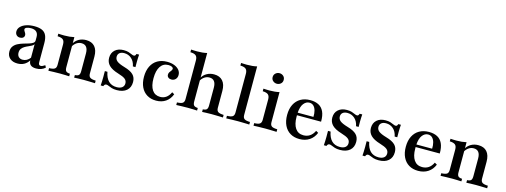

<svg xmlns="http://www.w3.org/2000/svg" viewBox="-15 -1351 5487 2083"><g transform="rotate(15 2729.0 -309.5)"><path d="M168.5 11.3Q115.3 11.3 83.5 -16.5Q51.6 -44.4 51.6 -92.7Q51.6 -129 69.4 -152.4Q87.1 -175.8 114.9 -189.9Q142.7 -204 173.8 -213.3Q204.8 -222.6 232.7 -230.6Q260.5 -238.7 278.2 -250.4Q296 -262.1 296 -280.6V-321Q296 -358.1 275.4 -377.4Q254.8 -396.8 214.5 -396.8Q185.5 -396.8 166.1 -388.7Q146.8 -380.6 146.8 -366.9Q146.8 -358.1 152.8 -348.8Q158.9 -339.5 164.9 -329Q171 -318.5 171 -305.6Q171 -288.7 157.7 -277.8Q144.4 -266.9 122.6 -266.9Q98.4 -266.9 83.5 -282.3Q68.5 -297.6 68.5 -322.6Q68.5 -353.2 91.5 -377Q114.5 -400.8 154 -414.1Q193.5 -427.4 245.2 -427.4Q297.6 -427.4 330.6 -412.5Q363.7 -397.6 379 -364.5Q394.4 -331.5 394.4 -277.4V-65.3Q394.4 -46 400.4 -37.5Q406.5 -29 419.4 -29Q430.6 -29 442.7 -35.1Q454.8 -41.1 466.9 -49.2L479.8 -25.8Q459.7 -7.3 434.7 2Q409.7 11.3 378.2 11.3Q297.6 11.3 296 -57.3Q273.4 -22.6 241.5 -5.6Q209.7 11.3 168.5 11.3ZM212.9 -42.7Q237.1 -42.7 258.5 -54.4Q279.8 -66.1 296 -87.9V-239.5Q288.7 -226.6 272.2 -217.3Q255.6 -208.1 235.1 -199.6Q214.5 -191.1 195.2 -179.4Q175.8 -167.7 163.3 -150.4Q150.8 -133.1 150.8 -106.5Q150.8 -76.6 167.3 -59.7Q183.9 -42.7 212.9 -42.7Z M804 0V-29Q836.3 -30.6 848 -43.1Q859.7 -55.6 859.7 -87.1V-286.3Q859.7 -333.9 841.1 -357.7Q822.6 -381.5 785.5 -381.5Q756.5 -381.5 731.9 -365.3Q707.3 -349.2 688.7 -317.7V-350.8Q708.9 -387.1 744.8 -407.3Q780.6 -427.4 825.8 -427.4Q889.5 -427.4 923.4 -388.7Q957.3 -350 957.3 -276.6V-87.1Q957.3 -55.6 975 -43.1Q992.7 -30.6 1037.9 -29V0Q1025.8 -0.8 1004.8 -1.2Q983.9 -1.6 958.9 -2.4Q933.9 -3.2 910.5 -3.2Q879 -3.2 849.2 -2Q819.4 -0.8 804 0ZM514.5 0V-29Q559.7 -30.6 577 -42.7Q594.4 -54.8 594.4 -87.1V-316.1Q594.4 -354 576.2 -369.8Q558.1 -385.5 514.5 -387.1V-416.1Q530.6 -415.3 547.2 -414.5Q563.7 -413.7 581.5 -413.7Q613.7 -413.7 641.1 -416.5Q668.5 -419.4 692.7 -425V-87.1Q692.7 -54.8 704.8 -42.7Q716.9 -30.6 748.4 -29V0Q729.8 -0.8 702 -2Q674.2 -3.2 643.5 -3.2Q609.7 -3.2 573.8 -2Q537.9 -0.8 514.5 0Z M1285.5 11.3Q1250 11.3 1227 4Q1204 -3.2 1188.7 -10.5Q1173.4 -17.7 1161.3 -17.7Q1141.9 -17.7 1133.1 7.3H1104Q1105.6 -13.7 1106.5 -36.7Q1107.3 -59.7 1107.7 -88.7Q1108.1 -117.7 1107.3 -154.8H1136.3Q1149.2 -87.1 1183.9 -53.2Q1218.5 -19.4 1275 -19.4Q1314.5 -19.4 1335.9 -36.3Q1357.3 -53.2 1357.3 -83.1Q1357.3 -112.9 1334.3 -131.5Q1311.3 -150 1254 -166.9Q1181.5 -188.7 1148 -222.6Q1114.5 -256.5 1114.5 -306.5Q1114.5 -362.1 1150.8 -394.8Q1187.1 -427.4 1248.4 -427.4Q1280.6 -427.4 1302.4 -420.6Q1324.2 -413.7 1339.9 -406Q1355.6 -398.4 1366.9 -398.4Q1375.8 -398.4 1381.5 -404.4Q1387.1 -410.5 1391.1 -423.4H1420.2Q1418.5 -405.6 1417.7 -386.7Q1416.9 -367.7 1416.5 -343.1Q1416.1 -318.5 1416.9 -282.3H1387.9Q1377.4 -337.1 1343.1 -367.3Q1308.9 -397.6 1261.3 -397.6Q1228.2 -397.6 1209.3 -382.3Q1190.3 -366.9 1190.3 -338.7Q1190.3 -308.9 1215.3 -289.1Q1240.3 -269.4 1301.6 -251.6Q1371.8 -231.5 1402.8 -200.4Q1433.9 -169.4 1433.9 -117.7Q1433.9 -57.3 1394.4 -23Q1354.8 11.3 1285.5 11.3Z M1725.8 11.3Q1666.9 11.3 1623.4 -14.9Q1579.8 -41.1 1556.5 -89.9Q1533.1 -138.7 1533.1 -205.6Q1533.1 -274.2 1557.7 -324.2Q1582.3 -374.2 1627.8 -400.8Q1673.4 -427.4 1735.5 -427.4Q1781.5 -427.4 1816.5 -413.7Q1851.6 -400 1871.4 -375.8Q1891.1 -351.6 1891.1 -320.2Q1891.1 -291.1 1873.4 -272.2Q1855.6 -253.2 1827.4 -253.2Q1804.8 -253.2 1791.5 -264.9Q1778.2 -276.6 1778.2 -295.2Q1778.2 -312.1 1786.7 -324.2Q1795.2 -336.3 1803.6 -346.8Q1812.1 -357.3 1812.1 -369.4Q1812.1 -381.5 1796.8 -389.1Q1781.5 -396.8 1757.3 -396.8Q1700 -396.8 1668.5 -349.6Q1637.1 -302.4 1637.1 -216.9Q1637.1 -130.6 1668.1 -85.1Q1699.2 -39.5 1758.1 -39.5Q1796 -39.5 1825 -60.1Q1854 -80.6 1872.6 -121.8L1899.2 -106.5Q1878.2 -50 1833.1 -19.4Q1787.9 11.3 1725.8 11.3Z M2241.1 0V-29Q2272.6 -30.6 2284.3 -43.1Q2296 -55.6 2296 -87.1V-286.3Q2296 -333.9 2277.4 -357.7Q2258.9 -381.5 2222.6 -381.5Q2193.5 -381.5 2168.5 -365.3Q2143.5 -349.2 2125 -317.7L2125.8 -350.8Q2146 -387.1 2181.9 -407.3Q2217.7 -427.4 2262.9 -427.4Q2325.8 -427.4 2360.1 -388.7Q2394.4 -350 2394.4 -276.6V-87.1Q2394.4 -55.6 2411.7 -43.1Q2429 -30.6 2475 -29V0Q2462.9 -0.8 2441.5 -1.2Q2420.2 -1.6 2395.6 -2.4Q2371 -3.2 2347.6 -3.2Q2316.1 -3.2 2285.9 -2Q2255.6 -0.8 2241.1 0ZM1950.8 0V-29Q1996.8 -30.6 2014.1 -43.1Q2031.5 -55.6 2031.5 -87.1V-521.8Q2031.5 -559.7 2013.3 -575.8Q1995.2 -591.9 1950.8 -592.7V-622.6Q1968.5 -621.8 1985.1 -621Q2001.6 -620.2 2018.5 -620.2Q2049.2 -620.2 2077 -623Q2104.8 -625.8 2129 -631.5V-87.1Q2129 -55.6 2141.1 -43.1Q2153.2 -30.6 2184.7 -29V0Q2168.5 -0.8 2139.9 -2Q2111.3 -3.2 2080.6 -3.2Q2046 -3.2 2009.3 -2Q1972.6 -0.8 1950.8 0Z M2512.1 0V-29Q2557.3 -29.8 2575 -42.3Q2592.7 -54.8 2592.7 -87.1V-522.6Q2592.7 -558.9 2575.4 -575.4Q2558.1 -591.9 2512.1 -593.5V-622.6Q2528.2 -621.8 2545.2 -621Q2562.1 -620.2 2578.2 -620.2Q2610.5 -620.2 2638.7 -623Q2666.9 -625.8 2690.3 -631.5V-87.1Q2690.3 -54 2708.5 -41.9Q2726.6 -29.8 2771 -29V0Q2758.9 -0.8 2737.9 -1.2Q2716.9 -1.6 2691.9 -2.4Q2666.9 -3.2 2642.7 -3.2Q2605.6 -3.2 2568.1 -2Q2530.6 -0.8 2512.1 0Z M2818.5 0V-29Q2862.9 -29.8 2880.6 -42.3Q2898.4 -54.8 2898.4 -87.1V-316.1Q2898.4 -352.4 2881 -369Q2863.7 -385.5 2818.5 -387.1V-416.1Q2833.9 -415.3 2850.8 -414.5Q2867.7 -413.7 2884.7 -413.7Q2916.1 -413.7 2944.4 -416.5Q2972.6 -419.4 2996.8 -425V-87.1Q2996.8 -54 3014.9 -41.9Q3033.1 -29.8 3077.4 -29V0Q3065.3 -0.8 3044.4 -1.2Q3023.4 -1.6 2998.4 -2.4Q2973.4 -3.2 2948.4 -3.2Q2912.1 -3.2 2874.6 -2Q2837.1 -0.8 2818.5 0ZM2944.4 -504.8Q2920.2 -504.8 2901.2 -521Q2882.3 -537.1 2882.3 -563.7Q2882.3 -590.3 2901.2 -606.9Q2920.2 -623.4 2944.4 -623.4Q2969.4 -623.4 2987.9 -607.3Q3006.5 -591.1 3006.5 -563.7Q3006.5 -537.1 2987.9 -521Q2969.4 -504.8 2944.4 -504.8Z M3335.5 11.3Q3275.8 11.3 3231.9 -14.9Q3187.9 -41.1 3164.1 -90.3Q3140.3 -139.5 3140.3 -207.3Q3140.3 -276.6 3165.3 -325.8Q3190.3 -375 3235.9 -401.2Q3281.5 -427.4 3343.5 -427.4Q3398.4 -427.4 3437.1 -407.3Q3475.8 -387.1 3496 -344Q3516.1 -300.8 3515.3 -231.5H3208.9L3208.1 -260.5H3421.8Q3423.4 -300 3414.9 -331Q3406.5 -362.1 3387.9 -380.2Q3369.4 -398.4 3340.3 -398.4Q3304 -398.4 3276.6 -363.7Q3249.2 -329 3244.4 -254L3245.2 -251.6Q3244.4 -243.5 3244.4 -234.7Q3244.4 -225.8 3244.4 -214.5Q3244.4 -131.5 3275.8 -85.5Q3307.3 -39.5 3366.9 -39.5Q3407.3 -39.5 3437.9 -59.3Q3468.5 -79 3489.5 -121.8L3516.1 -106.5Q3493.5 -50 3446.8 -19.4Q3400 11.3 3335.5 11.3Z M3791.9 11.3Q3756.5 11.3 3733.5 4Q3710.5 -3.2 3695.2 -10.5Q3679.8 -17.7 3667.7 -17.7Q3648.4 -17.7 3639.5 7.3H3610.5Q3612.1 -13.7 3612.9 -36.7Q3613.7 -59.7 3614.1 -88.7Q3614.5 -117.7 3613.7 -154.8H3642.7Q3655.6 -87.1 3690.3 -53.2Q3725 -19.4 3781.5 -19.4Q3821 -19.4 3842.3 -36.3Q3863.7 -53.2 3863.7 -83.1Q3863.7 -112.9 3840.7 -131.5Q3817.7 -150 3760.5 -166.9Q3687.9 -188.7 3654.4 -222.6Q3621 -256.5 3621 -306.5Q3621 -362.1 3657.3 -394.8Q3693.5 -427.4 3754.8 -427.4Q3787.1 -427.4 3808.9 -420.6Q3830.6 -413.7 3846.4 -406Q3862.1 -398.4 3873.4 -398.4Q3882.3 -398.4 3887.9 -404.4Q3893.5 -410.5 3897.6 -423.4H3926.6Q3925 -405.6 3924.2 -386.7Q3923.4 -367.7 3923 -343.1Q3922.6 -318.5 3923.4 -282.3H3894.4Q3883.9 -337.1 3849.6 -367.3Q3815.3 -397.6 3767.7 -397.6Q3734.7 -397.6 3715.7 -382.3Q3696.8 -366.9 3696.8 -338.7Q3696.8 -308.9 3721.8 -289.1Q3746.8 -269.4 3808.1 -251.6Q3878.2 -231.5 3909.3 -200.4Q3940.3 -169.4 3940.3 -117.7Q3940.3 -57.3 3900.8 -23Q3861.3 11.3 3791.9 11.3Z M4225.8 11.3Q4190.3 11.3 4167.3 4Q4144.4 -3.2 4129 -10.5Q4113.7 -17.7 4101.6 -17.7Q4082.3 -17.7 4073.4 7.3H4044.4Q4046 -13.7 4046.8 -36.7Q4047.6 -59.7 4048 -88.7Q4048.4 -117.7 4047.6 -154.8H4076.6Q4089.5 -87.1 4124.2 -53.2Q4158.9 -19.4 4215.3 -19.4Q4254.8 -19.4 4276.2 -36.3Q4297.6 -53.2 4297.6 -83.1Q4297.6 -112.9 4274.6 -131.5Q4251.6 -150 4194.4 -166.9Q4121.8 -188.7 4088.3 -222.6Q4054.8 -256.5 4054.8 -306.5Q4054.8 -362.1 4091.1 -394.8Q4127.4 -427.4 4188.7 -427.4Q4221 -427.4 4242.7 -420.6Q4264.5 -413.7 4280.2 -406Q4296 -398.4 4307.3 -398.4Q4316.1 -398.4 4321.8 -404.4Q4327.4 -410.5 4331.5 -423.4H4360.5Q4358.9 -405.6 4358.1 -386.7Q4357.3 -367.7 4356.9 -343.1Q4356.5 -318.5 4357.3 -282.3H4328.2Q4317.7 -337.1 4283.5 -367.3Q4249.2 -397.6 4201.6 -397.6Q4168.5 -397.6 4149.6 -382.3Q4130.6 -366.9 4130.6 -338.7Q4130.6 -308.9 4155.6 -289.1Q4180.6 -269.4 4241.9 -251.6Q4312.1 -231.5 4343.1 -200.4Q4374.2 -169.4 4374.2 -117.7Q4374.2 -57.3 4334.7 -23Q4295.2 11.3 4225.8 11.3Z M4668.5 11.3Q4608.9 11.3 4564.9 -14.9Q4521 -41.1 4497.2 -90.3Q4473.4 -139.5 4473.4 -207.3Q4473.4 -276.6 4498.4 -325.8Q4523.4 -375 4569 -401.2Q4614.5 -427.4 4676.6 -427.4Q4731.5 -427.4 4770.2 -407.3Q4808.9 -387.1 4829 -344Q4849.2 -300.8 4848.4 -231.5H4541.9L4541.1 -260.5H4754.8Q4756.5 -300 4748 -331Q4739.5 -362.1 4721 -380.2Q4702.4 -398.4 4673.4 -398.4Q4637.1 -398.4 4609.7 -363.7Q4582.3 -329 4577.4 -254L4578.2 -251.6Q4577.4 -243.5 4577.4 -234.7Q4577.4 -225.8 4577.4 -214.5Q4577.4 -131.5 4608.9 -85.5Q4640.3 -39.5 4700 -39.5Q4740.3 -39.5 4771 -59.3Q4801.6 -79 4822.6 -121.8L4849.2 -106.5Q4826.6 -50 4779.8 -19.4Q4733.1 11.3 4668.5 11.3Z M5208.9 0V-29Q5241.1 -30.6 5252.8 -43.1Q5264.5 -55.6 5264.5 -87.1V-286.3Q5264.5 -333.9 5246 -357.7Q5227.4 -381.5 5190.3 -381.5Q5161.3 -381.5 5136.7 -365.3Q5112.1 -349.2 5093.5 -317.7V-350.8Q5113.7 -387.1 5149.6 -407.3Q5185.5 -427.4 5230.6 -427.4Q5294.4 -427.4 5328.2 -388.7Q5362.1 -350 5362.1 -276.6V-87.1Q5362.1 -55.6 5379.8 -43.1Q5397.6 -30.6 5442.7 -29V0Q5430.6 -0.8 5409.7 -1.2Q5388.7 -1.6 5363.7 -2.4Q5338.7 -3.2 5315.3 -3.2Q5283.9 -3.2 5254 -2Q5224.2 -0.8 5208.9 0ZM4919.4 0V-29Q4964.5 -30.6 4981.9 -42.7Q4999.2 -54.8 4999.2 -87.1V-316.1Q4999.2 -354 4981 -369.8Q4962.9 -385.5 4919.4 -387.1V-416.1Q4935.5 -415.3 4952 -414.5Q4968.5 -413.7 4986.3 -413.7Q5018.5 -413.7 5046 -416.5Q5073.4 -419.4 5097.6 -425V-87.1Q5097.6 -54.8 5109.7 -42.7Q5121.8 -30.6 5153.2 -29V0Q5134.7 -0.8 5106.9 -2Q5079 -3.2 5048.4 -3.2Q5014.5 -3.2 4978.6 -2Q4942.7 -0.8 4919.4 0Z"/></g></svg>

Font: Playfair 5pt SemiExpanded Light SemiBold
Style: Regular
Weight: 600
Version: Version 2.001;gftools[0.9.30]